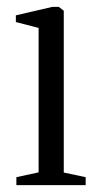

<svg xmlns="http://www.w3.org/2000/svg" viewBox="-20 -537 287 557"><path d="M27.5 0V-23L92 -37V-456L26 -473V-492.5L131.5 -517H150.5L165 -506V-36.5L228.5 -23V0Z"/></svg>

Font: Merriweather 120pt Light
Style: Regular
Weight: 300
Version: Version 2.100